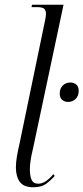

<svg xmlns="http://www.w3.org/2000/svg" viewBox="-20 -780 352 810"><path d="M120 10Q80 10 63.5 -13Q47 -36 47 -74Q47 -95 51.5 -121Q56 -147 63 -177L171 -698Q174 -715 174 -721Q174 -734 167.5 -742Q161 -750 135 -750H113L115 -760H248L119 -152Q112 -124 109 -103Q106 -82 106 -65Q106 -37 113.5 -21Q121 -5 141 -5Q158 -5 174 -16Q190 -27 205 -45L211 -38Q192 -17 173 -3.5Q154 10 120 10ZM267 -350Q253 -350 242.5 -358.5Q232 -367 232 -386Q232 -407 245 -419.5Q258 -432 277 -432Q291 -432 301.5 -423.5Q312 -415 312 -397Q312 -375 299 -362.5Q286 -350 267 -350Z"/></svg>

Font: Noto Serif Display ExtraCondensed Light
Style: Italic
Weight: 300
Width: 2
Italic angle: -12°
Designer: Monotype Design Team
Foundry: Monotype Imaging Inc.
Version: Version 2.009